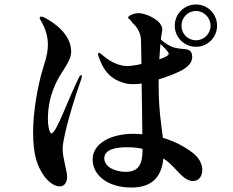

<svg xmlns="http://www.w3.org/2000/svg" viewBox="-20 -826 1040 858"><path d="M856 -806C803 -806 761 -764 761 -711C761 -659 803 -617 856 -617C908 -617 950 -659 950 -711C950 -764 908 -806 856 -806ZM856 -646C819 -646 791 -675 791 -711C791 -747 819 -777 856 -777C891 -777 921 -747 921 -711C921 -675 891 -646 856 -646ZM840 -144C807 -169 763 -194 708 -210C701 -266 689 -338 689 -441V-471C728 -483 762 -497 783 -507C813 -522 839 -542 839 -571C839 -576 838 -581 837 -586C828 -614 798 -603 760 -613C737 -619 712 -637 699 -649C699 -654 700 -658 700 -661C703 -683 710 -699 700 -712C690 -739 629 -769 597 -767C578 -767 559 -758 554 -751C551 -748 553 -745 556 -742C559 -740 564 -736 568 -730C570 -726 571 -724 574 -722C590 -708 609 -680 610 -649C611 -631 611 -590 612 -540C586 -534 562 -531 548 -531C505 -531 464 -557 439 -579C432 -584 427 -590 422 -590C419 -590 418 -587 418 -583C418 -581 420 -576 421 -572C443 -509 474 -470 543 -453C555 -450 569 -450 582 -450C592 -450 603 -451 613 -453C614 -372 616 -285 616 -226C603 -227 589 -228 575 -228C480 -228 394 -188 394 -113C394 -46 457 12 568 12C666 12 703 -43 710 -118C715 -115 719 -112 723 -109C733 -101 743 -92 753 -82C783 -51 809 -17 842 -17C871 -17 884 -41 884 -67C884 -91 872 -120 840 -144ZM343 -490C340 -490 336 -487 333 -480C284 -383 232 -230 210 -230C200 -230 194 -268 194 -292C194 -354 206 -407 236 -467C258 -510 298 -553 298 -595C298 -677 215 -727 187 -743C179 -748 170 -752 164 -752C161 -752 157 -749 157 -745C157 -743 160 -739 163 -733C183 -699 194 -663 194 -628C194 -576 177 -543 162 -485C140 -395 128 -309 128 -233C128 -130 148 -82 176 -41C190 -21 218 7 247 7C269 7 280 -13 280 -36C280 -62 260 -120 260 -160C260 -220 318 -403 343 -472C346 -482 346 -484 346 -485C346 -488 345 -490 343 -490ZM697 -630C713 -614 734 -594 734 -586C734 -578 717 -569 692 -561C694 -586 695 -610 697 -630ZM617 -156C617 -89 597 -58 541 -58C504 -58 446 -75 446 -119C446 -161 505 -168 549 -168C572 -168 595 -166 617 -161Z"/></svg>

Font: Shippori Mincho OTF
Style: Bold
Weight: 800
Designer: FONTDASU
Foundry: FONTDASU / Google Inc. / but / Adobe
Version: Version 3.300;hotconv 1.0.109;makeotfexe 2.5.65596